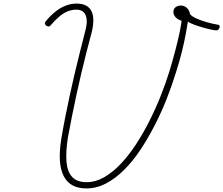

<svg xmlns="http://www.w3.org/2000/svg" viewBox="-20 -1036 1250 1075"><path d="M463 19Q372 19 336.5 -50.5Q301 -120 323 -257Q333 -318 345 -378.5Q357 -439 370 -499.5Q383 -560 397.5 -621.5Q412 -683 427.5 -744.5Q443 -806 459 -869Q468 -904 465 -929Q462 -954 448 -968Q434 -982 407 -982Q382 -982 359 -972.5Q336 -963 313.5 -944.5Q291 -926 266 -897Q259 -888 253.5 -887.5Q248 -887 238 -893Q231 -900 231 -906Q231 -912 239 -920Q264 -950 291 -971.5Q318 -993 348 -1004.5Q378 -1016 409 -1016Q450 -1016 473 -997.5Q496 -979 501 -944.5Q506 -910 495 -861Q479 -802 464 -743Q449 -684 435 -624.5Q421 -565 408 -505Q395 -445 383 -385Q371 -325 360 -265Q348 -189 352 -133Q356 -77 383 -46.5Q410 -16 465 -16Q515 -16 563 -43.5Q611 -71 656 -118.5Q701 -166 741.5 -228Q782 -290 817 -359.5Q852 -429 880.5 -501Q909 -573 929 -638Q949 -705 962.5 -757Q976 -809 984.5 -849Q993 -889 997 -920Q975 -926 963 -939.5Q951 -953 951 -968Q951 -987 963.5 -996Q976 -1005 992 -1005Q1011 -1005 1025.5 -992.5Q1040 -980 1044 -957Q1053 -945 1076.5 -934Q1100 -923 1133.5 -913Q1167 -903 1203 -897Q1208 -896 1209.5 -891.5Q1211 -887 1209 -881Q1207 -875 1202 -870Q1197 -865 1191 -866Q1181 -866 1158.5 -871Q1136 -876 1110.5 -883.5Q1085 -891 1063 -899.5Q1041 -908 1032 -915Q1027 -882 1019.5 -842.5Q1012 -803 999.5 -751Q987 -699 965 -630Q943 -558 913.5 -483Q884 -408 846.5 -335Q809 -262 767 -198.5Q725 -135 675.5 -85.5Q626 -36 573 -8.5Q520 19 463 19Z"/></svg>

Font: Playwrite RO Thin
Style: Regular
Weight: 250
Version: Version 1.002